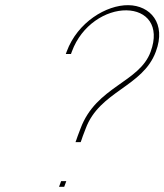

<svg xmlns="http://www.w3.org/2000/svg" viewBox="-20 -730 636 743"><path d="M212.9 -19 216.5 -29H236.5L232.9 -19L232.1 -17L228.4 -7H208.4L212.1 -17ZM258.3 -531 254.6 -521H234.6L238.3 -531C280 -644 391.7 -711 476.7 -710C561 -709 624.5 -640 583 -530C532.4 -393 365.2 -378 311.4 -232C300.8 -206 298.1 -196 295.9 -190L292.2 -180H272.2L275.9 -190C278.1 -196 281 -206 291.4 -232C351.9 -396 519.7 -410 563 -530C600.2 -631 547.6 -689 469.3 -690C390.3 -691 296.3 -634 258.3 -531Z"/></svg>

Font: Nordica Plus
Style: NordicaClassicUltLtCondObl
Weight: 300
Version: Version 1.01